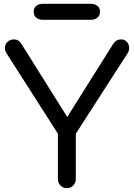

<svg xmlns="http://www.w3.org/2000/svg" viewBox="-20 -988 703 1008"><path d="M331 0Q311 0 297.5 -14Q284 -28 284 -48V-286L15 -707Q3 -726 6 -743Q9 -760 22 -770.5Q35 -781 52 -781Q68 -781 77 -774.5Q86 -768 94 -755L353 -342H313L574 -757Q582 -769 592 -775Q602 -781 617 -781Q634 -781 645 -769.5Q656 -758 658 -741Q660 -724 649 -707L378 -286V-48Q378 -28 364.5 -14Q351 0 331 0ZM204 -884Q184 -884 170.5 -895Q157 -906 157 -927Q157 -947 170.5 -957.5Q184 -968 204 -968H457Q477 -968 491 -957.5Q505 -947 505 -927Q505 -906 491 -895Q477 -884 457 -884Z"/></svg>

Font: Comfortaa SemiBold
Style: Regular
Weight: 600
Designer: Johan Aakerlund
Foundry: Johan Aakerlund
Version: Version 3.104; ttfautohint (v1.8.1.43-b0c9)